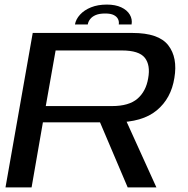

<svg xmlns="http://www.w3.org/2000/svg" viewBox="-20 -819 822 839"><path d="M4 0H118L167.5 -284.5H485Q602 -284.5 665 -336.8Q728 -389 742 -478.5Q757 -567.5 715.2 -621.2Q673.5 -675 559 -675H123ZM538 0H663.5L516.5 -324L401.5 -321ZM180 -355.5 223 -598.5H512.5Q587.5 -598.5 612.8 -566.5Q638 -534.5 627.5 -477Q618 -420 580.8 -387.8Q543.5 -355.5 469.5 -355.5ZM447 -799Q407.5 -799 377.8 -787Q348 -775 329.8 -755Q311.5 -735 307.5 -712H363.5Q365.5 -724.5 374 -735.5Q382.5 -746.5 398.2 -753.2Q414 -760 440 -760Q464 -760 477.2 -753.2Q490.5 -746.5 495.8 -735.5Q501 -724.5 499 -712H555Q559 -735 547.2 -755Q535.5 -775 509.8 -787Q484 -799 447 -799Z"/></svg>

Font: Anybody Expanded
Style: Italic
Weight: 400
Width: 7
Italic angle: -10°
Version: Version 1.113;gftools[0.9.25]